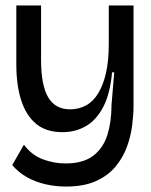

<svg xmlns="http://www.w3.org/2000/svg" viewBox="-20 -536 556 706"><path d="M222 150Q184 150 147 141.5Q110 133 79 115.5Q48 98 25 71L68 -4Q96 34 137 49.5Q178 65 221 65Q286 65 323 36.5Q360 8 375 -40.5Q390 -89 390 -149L400 -270H392Q385 -191 359.5 -142.5Q334 -94 295.5 -72Q257 -50 210 -50Q150 -50 113 -80.5Q76 -111 58 -167Q40 -223 40 -299V-516H131V-316Q131 -223 157 -178.5Q183 -134 238 -134Q270 -134 296.5 -148.5Q323 -163 341.5 -193.5Q360 -224 370 -269Q380 -314 380 -374V-516H471V-148Q471 -115 466 -75Q461 -35 446.5 4.5Q432 44 404.5 77Q377 110 332.5 130Q288 150 222 150Z"/></svg>

Font: Bricolage Grotesque 96pt
Style: Regular
Weight: 400
Version: Version 1.001;gftools[0.9.33.dev8+g029e19f]